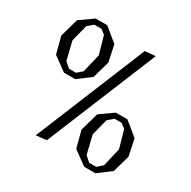

<svg xmlns="http://www.w3.org/2000/svg" viewBox="-164 -880 1061 1065"><g transform="rotate(30 366.0 -348.0)"><path d="M313 -649 335 -543 304 -434 222 -372H150L62 -436L34 -543L67 -660L152 -720H226ZM128 -657 101 -552 129 -435 163 -405H208L241 -434L269 -552L237 -665L208 -687H163ZM671 -253 693 -147 662 -38 580 24H508L420 -40L392 -147L425 -264L510 -324H584ZM486 -261 459 -156 487 -39 521 -9H566L599 -38L627 -156L595 -269L566 -291H521ZM255 0 188 7 478 -700 545 -706Z"/></g></svg>

Font: Alike Angular
Style: Regular
Weight: 400
Version: Version 1.210